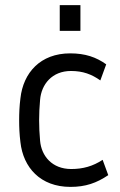

<svg xmlns="http://www.w3.org/2000/svg" viewBox="-20 -720 469 752"><path d="M256 12C315 12 358 -3 404 -34L382 -94C344 -69 305 -58 259 -58C184 -58 142 -109 137 -169C132 -224 132 -274 137 -329C142 -390 184 -442 258 -442C305 -442 339 -429 373 -405L396 -468C357 -496 314 -511 255 -511C138 -511 71 -435 60 -335C56 -304 55 -276 55 -249C55 -222 56 -195 60 -163C71 -64 138 12 256 12ZM214 -599H295V-700H214Z"/></svg>

Font: Finlandica
Style: Regular
Weight: 400
Designer: Niklas Ekholm, Juho Hiilivirta, Jaakko Suomalainen
Foundry: Helsinki Type Studio
Version: Version 2.000;Glyphs 3.2 (3202)